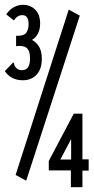

<svg xmlns="http://www.w3.org/2000/svg" viewBox="-23 -709 393 799"><path d="M72 -375Q23 -375 -3 -413L25 -442L32 -449L36 -445Q34 -435 49 -422Q57 -417 69 -417Q102 -417 102 -466Q102 -498 88 -509.5Q74 -521 44 -517V-560Q77 -559 86.5 -573Q96 -587 96 -608Q96 -646 70 -646Q49 -646 35 -624L3 -649Q16 -669 34.5 -679Q53 -689 72 -689Q103 -689 123.5 -669Q144 -649 144 -611Q144 -586 134.5 -568.5Q125 -551 110 -543Q127 -534 139 -515.5Q151 -497 151 -464Q151 -422 129.5 -398.5Q108 -375 72 -375ZM86 43 42 19 263 -669 309 -644ZM272 0H180V-39L284 -236H320V-46H346V1H320V70H272ZM273 -45V-130L228 -45Z"/></svg>

Font: Inconsolata ExtraCondensed SemiBold
Style: Regular
Weight: 600
Width: 2
Monospace: yes
Designer: Raph Levien, Cyreal, Brenton Simpson
Foundry: Raph Levien, Cyreal, Google
Version: Version 3.001; ttfautohint (v1.8.2.53-6de2)